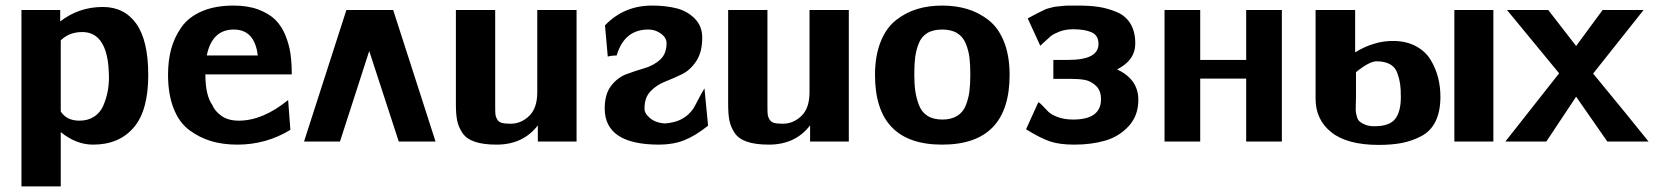

<svg xmlns="http://www.w3.org/2000/svg" viewBox="-20 -508 5936 689"><path d="M57 161V-472H196V-431Q263 -483 349 -483Q426 -483 469 -423Q512 -363 512 -238Q512 -111 459.5 -50Q407 11 314 11Q253 11 198 -34V161ZM198 -363V-311V-108Q219 -75 265 -75Q296 -75 318 -89.5Q340 -104 350.5 -128.5Q361 -153 366 -178Q371 -203 371 -230Q371 -244 369 -272Q357 -393 275 -393Q228 -393 198 -363Z M583 -240Q583 -291 594.5 -333Q606 -375 631.5 -411Q657 -447 704.5 -467.5Q752 -488 818 -488Q870 -488 908 -473.5Q946 -459 968.5 -436.5Q991 -414 1004.5 -380.5Q1018 -347 1022.5 -314Q1027 -281 1027 -241H717Q717 -166 742 -131Q751 -109 775 -92Q799 -75 837 -75Q923 -75 1014 -149L1022 -42Q935 11 832 11Q780 11 738 -1.5Q696 -14 659.5 -41Q623 -68 603 -119Q583 -170 583 -240ZM722 -309H905Q894 -402 819 -402Q741 -402 722 -309Z M1543 0H1411L1305 -325L1200 0H1071L1223 -472H1391Z M1616 -134V-472H1757V-125Q1757 -105 1758 -96.5Q1759 -88 1764.5 -79Q1770 -70 1781 -67Q1792 -64 1812 -64Q1850 -64 1879 -92Q1908 -120 1908 -177V-472H2049V0H1910V-58Q1857 11 1762 11Q1714 11 1683.5 0.5Q1653 -10 1639 -31.5Q1625 -53 1620.5 -75.5Q1616 -98 1616 -134Z M2508 -191 2521 -57Q2476 -21 2436 -5Q2396 11 2345 11Q2150 11 2150 -119Q2150 -170 2173 -200Q2196 -230 2228.5 -242Q2261 -254 2293.5 -263.5Q2326 -273 2349 -294Q2372 -315 2372 -353Q2372 -372 2353 -386.5Q2334 -401 2310 -402Q2221 -404 2193 -309Q2176 -309 2161 -305L2151 -417Q2219 -488 2320 -488Q2370 -488 2408.5 -478Q2447 -468 2473.5 -441Q2500 -414 2500 -373Q2500 -321 2478.5 -288.5Q2457 -256 2427 -241.5Q2397 -227 2366.5 -215Q2336 -203 2314.5 -180.5Q2293 -158 2293 -121Q2291 -103 2311.5 -85Q2332 -67 2367 -65Q2400 -68 2421 -78Q2439 -87 2450.5 -98Q2462 -109 2467.5 -117.5Q2473 -126 2485 -149.5Q2497 -173 2508 -191Z M2593 -134V-472H2734V-125Q2734 -105 2735 -96.5Q2736 -88 2741.5 -79Q2747 -70 2758 -67Q2769 -64 2789 -64Q2827 -64 2856 -92Q2885 -120 2885 -177V-472H3026V0H2887V-58Q2834 11 2739 11Q2691 11 2660.5 0.5Q2630 -10 2616 -31.5Q2602 -53 2597.5 -75.5Q2593 -98 2593 -134Z M3120 -239Q3120 -307 3140 -357.5Q3160 -408 3195 -435.5Q3230 -463 3271 -475.5Q3312 -488 3361 -488Q3410 -488 3451.5 -475.5Q3493 -463 3528 -435.5Q3563 -408 3583 -358Q3603 -308 3603 -239Q3603 11 3361 11Q3120 11 3120 -239ZM3261 -241Q3261 -207 3264.5 -182Q3268 -157 3277.5 -131.5Q3287 -106 3308 -92.5Q3329 -79 3362 -79Q3394 -79 3415.5 -92.5Q3437 -106 3446.5 -131.5Q3456 -157 3459 -181.5Q3462 -206 3462 -241Q3462 -276 3459 -301Q3456 -326 3446 -351Q3436 -376 3415 -389Q3394 -402 3361 -402Q3328 -402 3307 -389Q3286 -376 3276.5 -351Q3267 -326 3264 -301.5Q3261 -277 3261 -241Z M3662 -44 3706 -141Q3712 -139 3721.5 -128.5Q3731 -118 3741.5 -107.5Q3752 -97 3775.5 -88Q3799 -79 3831 -79Q3931 -79 3931 -152Q3931 -183 3913 -200Q3895 -217 3874 -221Q3853 -225 3823 -225H3760V-293H3813Q3922 -293 3922 -350Q3922 -381 3897.5 -392Q3873 -403 3831 -403Q3803 -403 3781.5 -394.5Q3760 -386 3751 -378.5Q3742 -371 3713 -344L3668 -442Q3675 -446 3689.5 -453.5Q3704 -461 3708 -463Q3712 -465 3723 -470.5Q3734 -476 3738.5 -477Q3743 -478 3753.5 -481Q3764 -484 3771.5 -484.5Q3779 -485 3791.5 -486.5Q3804 -488 3817.5 -488Q3831 -488 3849 -488Q3892 -488 3924 -483Q3956 -478 3988 -464.5Q4020 -451 4037 -422.5Q4054 -394 4054 -352Q4054 -292 3989 -259Q4065 -223 4065 -150Q4065 -93 4030.5 -55.5Q3996 -18 3946.5 -3.5Q3897 11 3835 11Q3782 11 3748 -0.5Q3714 -12 3662 -44Z M4159 0V-472H4287V-293H4452V-472H4580V0H4452V-226H4287V0Z M5199 0V-472H5339V0ZM4701 -154V-472H4843V-320Q4875 -340 4908 -350Q4944 -362 4984 -361Q5029 -360 5062.5 -341.5Q5096 -323 5114 -293Q5132 -263 5140.5 -230Q5149 -197 5149 -161Q5149 -108 5131.5 -72.5Q5114 -37 5080.5 -19.5Q5047 -2 5011 5Q4975 12 4928 12Q4815 12 4758 -33Q4701 -78 4701 -154ZM4846 -249V-163Q4846 -158 4845.5 -139Q4845 -120 4845 -113Q4845 -106 4848.5 -92Q4852 -78 4859 -72Q4866 -66 4879 -60.5Q4892 -55 4912 -55Q4966 -55 4986.5 -81Q5007 -107 5007 -160Q5007 -188 5004.5 -206Q5002 -224 4994.5 -245.5Q4987 -267 4968 -277.5Q4949 -288 4920 -288Q4894 -288 4846 -249Z M5382 0 5575 -245 5388 -472H5536L5636 -343L5731 -472H5878L5697 -244Q5833 -79 5896 0H5748L5636 -161L5529 0Z"/></svg>

Font: Coval
Style: Heavy
Weight: 900
Foundry: Context Ltd
Version: Version 001.000